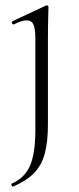

<svg xmlns="http://www.w3.org/2000/svg" viewBox="-20 -415 295 717"><path d="M159 -271V48Q159 116 147 159.5Q135 203 106.5 232Q78 261 28 282Q26 283 23.5 277.5Q21 272 23 271Q72 250 92 204Q112 158 112 71V-270Q112 -307 105 -323Q98 -339 80 -339Q61 -339 32 -324H31Q26 -324 24.5 -329Q23 -334 27 -336L151 -394L154 -395Q161 -395 161 -388Q161 -382 160 -348.5Q159 -315 159 -271Z"/></svg>

Font: Cormorant Infant Light
Style: Regular
Weight: 300
Designer: Christian Thalmann (Catharsis Fonts)
Version: Version 3.000